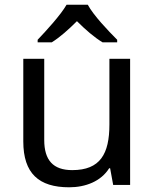

<svg xmlns="http://www.w3.org/2000/svg" viewBox="-20 -786 658 816"><path d="M353 -766H263C237 -721 177 -656 140 -617V-606H200C235 -628 271 -660 307 -696C343 -660 381 -627 416 -606H478V-617C440 -655 377 -721 353 -766ZM533 -536H445V-257C445 -132 406 -63 287 -63C206 -63 168 -105 168 -191V-536H79V-185C79 -49 145 10 274 10C343 10 409 -15 444 -71H448L461 0H533Z"/></svg>

Font: Noto Sans Bhaiksuki
Style: Regular
Weight: 400
Designer: Monotype Design Team
Foundry: Monotype Imaging Inc.
Version: Version 2.002